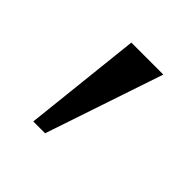

<svg xmlns="http://www.w3.org/2000/svg" viewBox="-98 -909 488 488"><g transform="rotate(45 146.0 -665.0)"><path d="M228.5 -824.5 121.5 -506.5H79L113.5 -824.5Z"/></g></svg>

Font: Merriweather 60pt
Style: Regular
Weight: 400
Version: Version 2.100